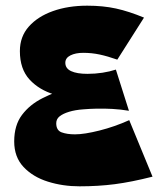

<svg xmlns="http://www.w3.org/2000/svg" viewBox="-20 -630 587 676"><path d="M260 26Q201 26 148.5 9.5Q96 -7 63 -42Q30 -77 30 -132Q30 -189 57.5 -225.5Q85 -262 130 -284.5Q175 -307 227.5 -323Q280 -339 330 -356L434 -240Q404 -245 375.5 -246.5Q347 -248 321.5 -247.5Q296 -247 273 -245Q245 -243 223.5 -236.5Q202 -230 190 -220.5Q178 -211 178 -196Q178 -171 197 -164Q216 -157 244 -157Q277 -157 330.5 -170.5Q384 -184 435 -207L517 -8Q442 11 384 18.5Q326 26 260 26ZM434 -240 287 -281Q227 -281 172.5 -297Q118 -313 84 -350Q50 -387 50 -450Q50 -501 81.5 -536.5Q113 -572 166.5 -591Q220 -610 287 -610Q343 -610 388.5 -600Q434 -590 487 -568L393 -420Q359 -432 331 -438Q303 -444 273 -444Q246 -444 228 -435Q210 -426 210 -409Q210 -389 230.5 -379.5Q251 -370 288 -370Q315 -370 341 -374Q367 -378 388 -385Z"/></svg>

Font: Marhey
Style: Bold
Weight: 700
Designer: Nur Syamsi & Bustanul Arifin
Foundry: Namelatype
Version: Version 1.000